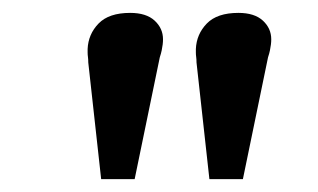

<svg xmlns="http://www.w3.org/2000/svg" viewBox="-20 -800 494 298"><path d="M189 -522H137L117 -703Q117 -708 116.5 -711.5Q116 -715 116 -718.5Q116 -722 116 -724Q117 -747 133 -763.5Q149 -780 182 -780Q207 -780 220 -768Q233 -756 233 -739Q233 -735 232.5 -731Q232 -727 231 -722Q230 -717 228 -711ZM357 -522H305L285 -703Q285 -708 284.5 -711.5Q284 -715 284 -718.5Q284 -722 284 -724Q285 -747 301 -763.5Q317 -780 350 -780Q375 -780 388 -768Q401 -756 401 -739Q401 -735 400.5 -731Q400 -727 399 -722Q398 -717 396 -711Z"/></svg>

Font: Literata
Style: Bold Italic
Weight: 700
Italic angle: -2°
Designer: Latin by Veronika Burian and Jose Scaglione. Greek by Irene Vlachou. Cyrillic by Vera Evstafieva
Foundry: TypeTogether
Version: Version 3.103;gftools[0.9.29]